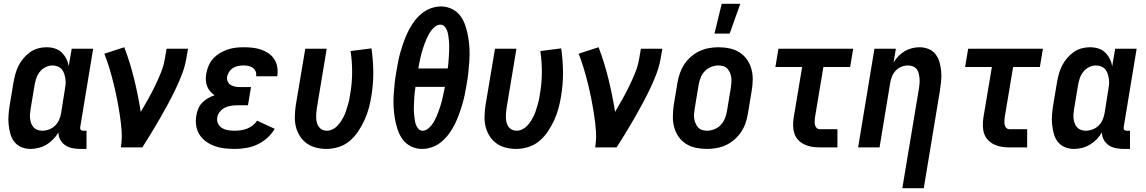

<svg xmlns="http://www.w3.org/2000/svg" viewBox="-20 -777 6040 1012"><path d="M141 8Q115 8 92.5 -1.5Q70 -11 55.5 -29.5Q41 -48 34.5 -72Q28 -96 25.5 -120.5Q23 -145 25 -171Q27 -197 31 -222L51 -342Q55 -365 61 -387Q67 -409 77.5 -430Q88 -451 103.5 -469.5Q119 -488 138.5 -502Q158 -516 180.5 -522Q203 -528 225 -528Q248 -528 269 -521.5Q290 -515 305 -500.5Q320 -486 329.5 -467Q339 -448 342 -427L358 -520H471L403 -108Q402 -104 402.5 -100Q403 -96 405.5 -93Q408 -90 411.5 -89Q415 -88 419 -88H436V8H403Q382 8 361.5 4Q341 0 324.5 -11Q308 -22 298 -40Q288 -58 288 -79Q277 -60 260.5 -43Q244 -26 224.5 -14.5Q205 -3 183.5 2.5Q162 8 141 8ZM202 -88Q220 -88 238 -94.5Q256 -101 270 -114.5Q284 -128 291.5 -145.5Q299 -163 302 -180L321 -300Q324 -315 325.5 -330Q327 -345 325 -359Q323 -373 319 -386.5Q315 -400 306.5 -410.5Q298 -421 284.5 -426.5Q271 -432 257 -432Q238 -432 220 -423Q202 -414 189.5 -398Q177 -382 171 -363.5Q165 -345 162 -327L142 -207Q140 -193 138.5 -179.5Q137 -166 138.5 -153Q140 -140 144 -128Q148 -116 156.5 -106.5Q165 -97 177 -92.5Q189 -88 202 -88Z M617 0Q624 -44 621 -86.5Q618 -129 611.5 -171Q605 -213 597 -254Q589 -295 579 -335.5Q569 -376 557 -416Q545 -456 530 -494L635 -528Q666 -447 687 -361Q708 -275 722 -187Q742 -221 761 -255Q780 -289 797 -324Q814 -359 828.5 -395Q843 -431 849 -468L858 -520H971L962 -468Q955 -427 939.5 -386.5Q924 -346 905 -306.5Q886 -267 865 -228Q844 -189 822 -151Q800 -113 777 -75Q754 -37 730 0Z M1218 8Q1191 8 1164 5Q1137 2 1112 -7Q1087 -16 1066 -31Q1045 -46 1031.5 -67.5Q1018 -89 1014 -115.5Q1010 -142 1015 -170Q1018 -187 1025.5 -205Q1033 -223 1046.5 -236.5Q1060 -250 1076.5 -259.5Q1093 -269 1111 -275Q1098 -284 1087.5 -296Q1077 -308 1071.5 -323Q1066 -338 1065 -355Q1064 -372 1067 -389Q1071 -410 1079.5 -430.5Q1088 -451 1103.5 -468Q1119 -485 1139 -497Q1159 -509 1179.5 -516Q1200 -523 1221.5 -525.5Q1243 -528 1264 -528Q1288 -528 1311 -525.5Q1334 -523 1355 -516Q1376 -509 1394.5 -496.5Q1413 -484 1425 -466Q1437 -448 1441 -425.5Q1445 -403 1442 -380L1441 -375H1330V-377Q1332 -390 1327 -401.5Q1322 -413 1312 -420Q1302 -427 1289.5 -429.5Q1277 -432 1264 -432Q1251 -432 1236.5 -429.5Q1222 -427 1209.5 -419.5Q1197 -412 1188.5 -399.5Q1180 -387 1177 -373Q1175 -360 1180 -348Q1185 -336 1195.5 -329.5Q1206 -323 1219 -320.5Q1232 -318 1246 -318H1303L1287 -222H1230Q1214 -222 1197.5 -219.5Q1181 -217 1165.5 -209.5Q1150 -202 1138.5 -187.5Q1127 -173 1125 -157Q1122 -140 1130 -124.5Q1138 -109 1152 -101Q1166 -93 1183 -90.5Q1200 -88 1218 -88Q1234 -88 1250.5 -90.5Q1267 -93 1282.5 -99Q1298 -105 1312 -116Q1326 -127 1335 -141L1428 -98Q1412 -71 1388 -49.5Q1364 -28 1335.5 -15Q1307 -2 1277 3Q1247 8 1218 8Z M1701 8Q1672 8 1645 1Q1618 -6 1596.5 -21.5Q1575 -37 1560.5 -60Q1546 -83 1539.5 -109.5Q1533 -136 1534 -165Q1535 -194 1539 -222L1589 -520H1702L1650 -207Q1648 -194 1647 -181Q1646 -168 1646.5 -155.5Q1647 -143 1650 -131Q1653 -119 1660 -109Q1667 -99 1678 -93.5Q1689 -88 1702 -88Q1717 -88 1731.5 -94.5Q1746 -101 1757 -112.5Q1768 -124 1777 -137.5Q1786 -151 1793 -165.5Q1800 -180 1804.5 -194.5Q1809 -209 1813.5 -223.5Q1818 -238 1821 -253Q1824 -268 1826 -282Q1836 -340 1836 -397Q1836 -454 1828 -508L1938 -522Q1947 -460 1947.5 -396.5Q1948 -333 1937 -268Q1932 -237 1923.5 -205.5Q1915 -174 1901 -143.5Q1887 -113 1868 -84.5Q1849 -56 1823 -34Q1797 -12 1764.5 -2Q1732 8 1701 8Z M2205 8Q2174 8 2146.5 -5.5Q2119 -19 2102 -42.5Q2085 -66 2075.5 -95Q2066 -124 2061 -154Q2056 -184 2054.5 -215Q2053 -246 2055 -277.5Q2057 -309 2060.5 -341Q2064 -373 2070 -405Q2074 -431 2079.5 -457.5Q2085 -484 2093 -510.5Q2101 -537 2110.5 -563Q2120 -589 2132.5 -614Q2145 -639 2162 -662.5Q2179 -686 2201 -704.5Q2223 -723 2250 -733Q2277 -743 2304 -743Q2335 -743 2362.5 -729.5Q2390 -716 2407 -692.5Q2424 -669 2433.5 -640Q2443 -611 2448 -581Q2453 -551 2454.5 -520Q2456 -489 2454 -457.5Q2452 -426 2448.5 -394Q2445 -362 2439 -330Q2435 -304 2429.5 -277.5Q2424 -251 2416 -224.5Q2408 -198 2398.5 -172Q2389 -146 2376.5 -121Q2364 -96 2347 -72.5Q2330 -49 2308 -30.5Q2286 -12 2259 -2Q2232 8 2205 8ZM2185 -416H2340Q2342 -428 2343 -441Q2344 -454 2345 -467Q2346 -480 2346.5 -493Q2347 -506 2347.5 -519Q2348 -532 2347.5 -544.5Q2347 -557 2345.5 -569.5Q2344 -582 2342 -594.5Q2340 -607 2335.5 -618Q2331 -629 2322.5 -638Q2314 -647 2301 -647Q2288 -647 2276 -638.5Q2264 -630 2255 -618.5Q2246 -607 2239.5 -595Q2233 -583 2227.5 -570.5Q2222 -558 2217.5 -545Q2213 -532 2208.5 -519Q2204 -506 2201 -493.5Q2198 -481 2195 -468Q2192 -455 2189.5 -442Q2187 -429 2185 -416ZM2208 -88Q2221 -88 2233 -96.5Q2245 -105 2254 -116.5Q2263 -128 2269.5 -140Q2276 -152 2281.5 -164.5Q2287 -177 2291.5 -190Q2296 -203 2300.5 -216Q2305 -229 2308 -241.5Q2311 -254 2314 -267Q2317 -280 2319.5 -293Q2322 -306 2325 -319H2170Q2168 -307 2166.5 -294Q2165 -281 2164 -268Q2163 -255 2162.5 -242Q2162 -229 2161.5 -216Q2161 -203 2161.5 -190.5Q2162 -178 2163.5 -165.5Q2165 -153 2167 -140.5Q2169 -128 2173.5 -117Q2178 -106 2186.5 -97Q2195 -88 2208 -88Z M2701 8Q2672 8 2645 1Q2618 -6 2596.5 -21.5Q2575 -37 2560.5 -60Q2546 -83 2539.5 -109.5Q2533 -136 2534 -165Q2535 -194 2539 -222L2589 -520H2702L2650 -207Q2648 -194 2647 -181Q2646 -168 2646.5 -155.5Q2647 -143 2650 -131Q2653 -119 2660 -109Q2667 -99 2678 -93.5Q2689 -88 2702 -88Q2717 -88 2731.5 -94.5Q2746 -101 2757 -112.5Q2768 -124 2777 -137.5Q2786 -151 2793 -165.5Q2800 -180 2804.5 -194.5Q2809 -209 2813.5 -223.5Q2818 -238 2821 -253Q2824 -268 2826 -282Q2836 -340 2836 -397Q2836 -454 2828 -508L2938 -522Q2947 -460 2947.5 -396.5Q2948 -333 2937 -268Q2932 -237 2923.5 -205.5Q2915 -174 2901 -143.5Q2887 -113 2868 -84.5Q2849 -56 2823 -34Q2797 -12 2764.5 -2Q2732 8 2701 8Z M3117 0Q3124 -44 3121 -86.5Q3118 -129 3111.5 -171Q3105 -213 3097 -254Q3089 -295 3079 -335.5Q3069 -376 3057 -416Q3045 -456 3030 -494L3135 -528Q3166 -447 3187 -361Q3208 -275 3222 -187Q3242 -221 3261 -255Q3280 -289 3297 -324Q3314 -359 3328.5 -395Q3343 -431 3349 -468L3358 -520H3471L3462 -468Q3455 -427 3439.5 -386.5Q3424 -346 3405 -306.5Q3386 -267 3365 -228Q3344 -189 3322 -151Q3300 -113 3277 -75Q3254 -37 3230 0Z M3746 -600 3784 -757H3882L3826 -600ZM3706 8Q3676 8 3647.5 2Q3619 -4 3595.5 -19Q3572 -34 3556.5 -56.5Q3541 -79 3533.5 -106.5Q3526 -134 3526.5 -163.5Q3527 -193 3531 -222L3551 -342Q3555 -367 3564 -392Q3573 -417 3587.5 -439Q3602 -461 3623 -479Q3644 -497 3668 -508Q3692 -519 3717 -523.5Q3742 -528 3767 -528Q3797 -528 3825.5 -522Q3854 -516 3877.5 -501Q3901 -486 3917 -463.5Q3933 -441 3940.5 -413.5Q3948 -386 3947.5 -356.5Q3947 -327 3942 -298L3922 -178Q3918 -153 3909.5 -128Q3901 -103 3886 -81Q3871 -59 3850.5 -41Q3830 -23 3806 -12Q3782 -1 3756.5 3.5Q3731 8 3706 8ZM3707 -88Q3726 -88 3746 -96Q3766 -104 3780 -119.5Q3794 -135 3801.5 -154.5Q3809 -174 3812 -193L3832 -313Q3834 -327 3835 -341Q3836 -355 3834.5 -368Q3833 -381 3828 -393Q3823 -405 3814.5 -414.5Q3806 -424 3793 -428Q3780 -432 3766 -432Q3747 -432 3727.5 -424Q3708 -416 3693.5 -400.5Q3679 -385 3672 -365.5Q3665 -346 3662 -327L3642 -207Q3640 -193 3638.5 -179Q3637 -165 3639 -152Q3641 -139 3646 -127Q3651 -115 3659.5 -105.5Q3668 -96 3680.5 -92Q3693 -88 3707 -88Z M4300 0Q4279 0 4258.5 -3.5Q4238 -7 4220 -15.5Q4202 -24 4188 -38.5Q4174 -53 4167.5 -72Q4161 -91 4160.5 -112Q4160 -133 4163 -155L4208 -424H4067L4083 -520H4477L4461 -424H4320L4275 -155Q4274 -145 4274 -135.5Q4274 -126 4276 -117.5Q4278 -109 4284.5 -102.5Q4291 -96 4301 -96H4394V0Z M4736 215 4824 -313Q4826 -327 4827 -340Q4828 -353 4826.5 -366Q4825 -379 4822 -391.5Q4819 -404 4811 -413.5Q4803 -423 4791 -427.5Q4779 -432 4765 -432Q4748 -432 4731 -425Q4714 -418 4701 -404.5Q4688 -391 4681.5 -374Q4675 -357 4672 -340L4616 0H4503L4589 -520H4702L4690 -448Q4701 -466 4716 -481.5Q4731 -497 4749 -507.5Q4767 -518 4787 -523Q4807 -528 4827 -528Q4852 -528 4875 -518.5Q4898 -509 4912 -490Q4926 -471 4932.5 -447.5Q4939 -424 4941 -399Q4943 -374 4940.5 -348.5Q4938 -323 4934 -298L4849 215Z M5300 0Q5279 0 5258.5 -3.5Q5238 -7 5220 -15.5Q5202 -24 5188 -38.5Q5174 -53 5167.5 -72Q5161 -91 5160.5 -112Q5160 -133 5163 -155L5208 -424H5067L5083 -520H5477L5461 -424H5320L5275 -155Q5274 -145 5274 -135.5Q5274 -126 5276 -117.5Q5278 -109 5284.5 -102.5Q5291 -96 5301 -96H5394V0Z M5641 8Q5615 8 5592.5 -1.5Q5570 -11 5555.5 -29.5Q5541 -48 5534.5 -72Q5528 -96 5525.5 -120.5Q5523 -145 5525 -171Q5527 -197 5531 -222L5551 -342Q5555 -365 5561 -387Q5567 -409 5577.5 -430Q5588 -451 5603.5 -469.5Q5619 -488 5638.5 -502Q5658 -516 5680.5 -522Q5703 -528 5725 -528Q5748 -528 5769 -521.5Q5790 -515 5805 -500.5Q5820 -486 5829.5 -467Q5839 -448 5842 -427L5858 -520H5971L5903 -108Q5902 -104 5902.5 -100Q5903 -96 5905.5 -93Q5908 -90 5911.5 -89Q5915 -88 5919 -88H5936V8H5903Q5882 8 5861.5 4Q5841 0 5824.5 -11Q5808 -22 5798 -40Q5788 -58 5788 -79Q5777 -60 5760.5 -43Q5744 -26 5724.5 -14.5Q5705 -3 5683.5 2.5Q5662 8 5641 8ZM5702 -88Q5720 -88 5738 -94.5Q5756 -101 5770 -114.5Q5784 -128 5791.5 -145.5Q5799 -163 5802 -180L5821 -300Q5824 -315 5825.5 -330Q5827 -345 5825 -359Q5823 -373 5819 -386.5Q5815 -400 5806.5 -410.5Q5798 -421 5784.5 -426.5Q5771 -432 5757 -432Q5738 -432 5720 -423Q5702 -414 5689.5 -398Q5677 -382 5671 -363.5Q5665 -345 5662 -327L5642 -207Q5640 -193 5638.5 -179.5Q5637 -166 5638.5 -153Q5640 -140 5644 -128Q5648 -116 5656.5 -106.5Q5665 -97 5677 -92.5Q5689 -88 5702 -88Z"/></svg>

Font: Iosevka SS18
Style: Bold Italic
Weight: 700
Italic angle: -9°
Monospace: yes
Designer: Belleve Invis
Foundry: Belleve Invis
Version: Version 25.1.1; ttfautohint (v1.8.4)